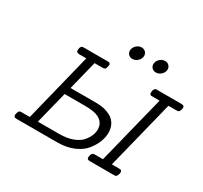

<svg xmlns="http://www.w3.org/2000/svg" viewBox="-177 -1133 1451 1375"><g transform="rotate(30 549.0 -445.5)"><path d="M81.1 -18.1Q81.1 -24.9 85 -38.3Q88.9 -51.8 96.2 -56.2Q102.1 -59.1 109.9 -59.1H180.2L320.8 -625H263.2Q238.3 -625 237.8 -643.1Q237.8 -677.2 255.9 -682.1Q259.8 -683.1 268.1 -683.1H465.8Q486.8 -683.1 486.8 -666Q486.8 -663.1 486.3 -660.6Q485.8 -658.2 484.9 -654.5Q483.9 -650.9 483.9 -648.9Q480 -632.8 473.9 -628.9Q467.8 -625 456.1 -625H389.2L329.1 -384.8H544.9Q574.7 -384.8 603.3 -378.9Q631.8 -373 660.9 -357.9Q689.9 -342.8 707.5 -313Q725.1 -283.2 725.1 -241.2Q725.1 -205.1 710 -166Q694.8 -127 663.8 -88.4Q632.8 -49.8 575 -24.9Q517.1 0 441.9 0H103Q81.1 0 81.1 -18.1ZM247.1 -59.1H423.8Q487.8 -59.1 534.9 -77.1Q582 -95.2 604.5 -122.6Q627 -149.9 637 -175Q647 -200.2 647 -223.1Q647 -281.2 594.2 -308.1Q559.1 -326.2 482.9 -326.2H314ZM563 -830.1Q563 -853 582 -872.1Q601.1 -891.1 626 -891.1Q646 -891.1 658.4 -878.2Q670.9 -865.2 670.9 -847.2Q670.9 -823.2 651.4 -804.7Q631.8 -786.1 607.9 -786.1Q588.9 -786.1 575.9 -798.6Q563 -811 563 -830.1ZM687 -17.1Q687 -25.9 689.9 -35.2Q694.8 -58.1 714.8 -59.1H785.2L926.8 -625H874Q861.8 -625 856.9 -625.5Q852.1 -626 848.1 -630.4Q844.2 -634.8 844.2 -644Q844.2 -671.9 857.9 -680.2Q864.7 -684.1 874 -684.1Q875 -684.1 877 -683.6Q878.9 -683.1 879.9 -683.1H1074.2Q1098.1 -683.1 1098.1 -666Q1098.1 -659.2 1094 -645.5Q1089.8 -631.8 1083 -627.9Q1078.1 -625 1056.2 -625H1000L858.9 -59.1H915Q924.8 -59.1 929.4 -58.1Q934.1 -57.1 938 -53Q941.9 -48.8 941.9 -40Q941.9 -30.3 937 -18.1Q932.1 -5.9 927 -2.9Q921.9 0 911.1 0H710.9Q687 0 687 -17.1ZM756.8 -830.1Q756.8 -853 775.9 -872.1Q794.9 -891.1 819.8 -891.1Q839.8 -891.1 852.5 -878.2Q865.2 -865.2 865.2 -847.2Q865.2 -823.2 845.7 -804.7Q826.2 -786.1 801.8 -786.1Q782.7 -786.1 769.8 -798.6Q756.8 -811 756.8 -830.1Z"/></g></svg>

Font: CMU Concrete
Style: Italic
Weight: 500
Italic angle: -14.04°
Version: Version 0.7.0